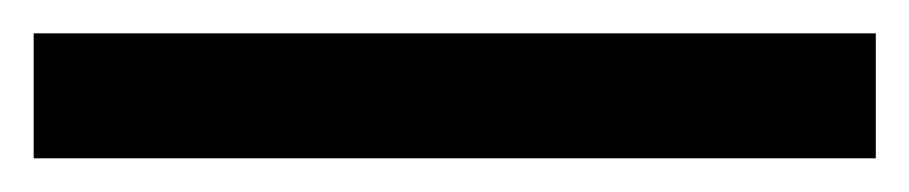

<svg xmlns="http://www.w3.org/2000/svg" viewBox="-20 29 540 114"><path d="M0 48.8H500V123H0Z"/></svg>

Font: inglobal
Style: Bold
Weight: 700
Designer: Andrey Kochetov, Denis Davydov, Evgeny Yurtaev
Foundry: inglobal.ru
Version: Version 1.00 September 25, 2014, initial release